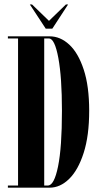

<svg xmlns="http://www.w3.org/2000/svg" viewBox="-20 -868 458 888"><path d="M16.5 0V-10H63.5V-690H16.5V-700H209.5Q259 -700 300.5 -661.5Q342 -623 367.2 -546.2Q392.5 -469.5 392.5 -355.5Q392.5 -240.5 367 -161Q341.5 -81.5 300 -40.8Q258.5 0 209.5 0ZM184.5 -10H201.5Q230.5 -10 248.5 -98.2Q266.5 -186.5 266.5 -355.5Q266.5 -510 249.8 -600Q233 -690 206.5 -690H184.5ZM191.5 -735.5 118 -847.5H128L206.5 -771.5L285 -847.5H295L222 -735.5Z"/></svg>

Font: Imbue 100pt
Style: Bold
Weight: 700
Designer: Tyler Finck
Foundry: Etcetera Type Company
Version: Version 1.102; ttfautohint (v1.8.3)